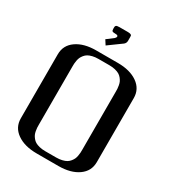

<svg xmlns="http://www.w3.org/2000/svg" viewBox="-231 -1140 1169 1277"><g transform="rotate(30 354.0 -501.5)"><path d="M401.4 -982.4V-951.2Q400.9 -934.6 387.7 -923.8L287.6 -851.1L265.1 -886.2L316.4 -925.3Q325.2 -934.1 325.2 -940.4Q325.2 -951.2 307.6 -951.2Q286.6 -951.2 281.5 -955.3Q276.4 -959.5 276.4 -971.7V-982.4Q276.4 -987.8 276.9 -990.2Q277.3 -992.7 280 -996.3Q282.7 -1000 289.6 -1001.5Q296.4 -1002.9 307.6 -1002.9H370.1Q384.8 -1002.9 391.8 -1000Q398.9 -997.1 400.1 -993.7Q401.4 -990.2 401.4 -982.4ZM250 0Q156.2 0 98.9 -40.3Q41.5 -80.6 41.5 -149.9V-641.6Q41.5 -710.9 98.9 -751.2Q156.2 -791.5 250 -791.5H416.5Q510.3 -791.5 567.6 -751.2Q625 -710.9 625 -641.6V-149.9Q625 -80.6 567.6 -40.3Q510.3 0 416.5 0ZM375 -41.5Q399.9 -41.5 419.9 -46.4Q439.9 -51.3 452.6 -58.8Q465.3 -66.4 474.6 -78.1Q483.9 -89.8 488.8 -100.3Q493.7 -110.8 496.3 -125.5Q499 -140.1 499.5 -149.9Q500 -159.7 500 -172.9V-618.7Q500 -631.8 499.5 -641.6Q499 -651.4 496.3 -666Q493.7 -680.7 488.8 -691.2Q483.9 -701.7 474.6 -713.4Q465.3 -725.1 452.6 -732.7Q439.9 -740.2 419.9 -745.1Q399.9 -750 375 -750H291.5Q266.6 -750 246.6 -745.1Q226.6 -740.2 213.9 -732.7Q201.2 -725.1 191.9 -713.4Q182.6 -701.7 177.7 -691.2Q172.9 -680.7 170.2 -666Q167.5 -651.4 167 -641.6Q166.5 -631.8 166.5 -618.7V-172.9Q166.5 -159.7 167 -149.9Q167.5 -140.1 170.2 -125.5Q172.9 -110.8 177.7 -100.3Q182.6 -89.8 191.9 -78.1Q201.2 -66.4 213.9 -58.8Q226.6 -51.3 246.6 -46.4Q266.6 -41.5 291.5 -41.5Z"/></g></svg>

Font: Gputeks
Style: Bold
Weight: 600
Width: 8
Version: Version 0.9